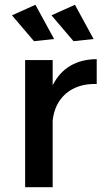

<svg xmlns="http://www.w3.org/2000/svg" viewBox="-20 -782 434 802"><path d="M85 -531H200V-425.5Q227 -479.5 273.5 -507Q320 -534.5 384 -535V-431Q344 -432.5 311.5 -422Q279 -411.5 255.2 -391Q231.5 -370.5 217.5 -341.8Q203.5 -313 200 -278V0H85ZM293 -762 371 -619 287 -610 195 -718ZM128 -762 206 -619 122 -610 30 -718Z"/></svg>

Font: Argentum Sans
Style: Regular
Weight: 400
Designer: Julieta Ulanovsky, Owen Earl, Chris M. Simpson, Rasmus Andersson, Cristiano Sobral
Foundry: The Argentum Sans Project Authors
Version: Version 3.135; ttfautohint (v1.8.4.7-5d5b-dirty)